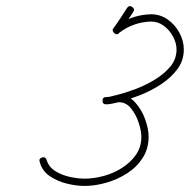

<svg xmlns="http://www.w3.org/2000/svg" viewBox="-20 -602 626 633"><path d="M416 -579Q426 -572 419 -562Q408 -546 397 -529Q386 -512 374 -495Q368 -485 358 -492Q348 -499 354 -509Q366 -525 377 -542Q388 -559 399 -576Q406 -586 416 -579ZM355 -495Q347 -504 357 -511Q409 -553 478 -555Q508 -555 532.5 -538Q557 -521 571.5 -494Q586 -467 586 -439Q586 -402 564.5 -373.5Q543 -345 510 -323.5Q477 -302 441 -288Q405 -274 375 -266Q365 -264 353 -261Q341 -258 330 -258Q318 -258 318 -270Q318 -282 330 -282Q341 -282 351.5 -285.5Q362 -289 372 -289Q403 -289 425 -265Q447 -241 458.5 -209Q470 -177 470 -151Q470 -112 450.5 -81.5Q431 -51 399 -30.5Q367 -10 330 0.5Q293 11 259 11Q232 11 201 3.5Q170 -4 144.5 -21Q119 -38 111 -68Q107 -79 119 -83Q130 -86 134 -74Q141 -51 163 -37.5Q185 -24 211.5 -18.5Q238 -13 259 -13Q288 -13 320.5 -21.5Q353 -30 381.5 -48Q410 -66 428 -91.5Q446 -117 446 -151Q446 -170 437.5 -196.5Q429 -223 412.5 -244Q396 -265 372 -265Q362 -265 351.5 -261.5Q341 -258 330 -258Q318 -258 318 -270Q318 -282 330 -282Q340 -282 350 -284.5Q360 -287 369 -290Q394 -296 427 -308.5Q460 -321 490.5 -339.5Q521 -358 541.5 -382.5Q562 -407 562 -439Q562 -460 550.5 -481.5Q539 -503 520 -517Q501 -531 478 -531Q418 -529 372 -493Q362 -485 355 -495Z"/></svg>

Font: FRB American Cursive Light
Style: Italic
Weight: 300
Italic angle: -25°
Version: Version 2.0;Modular Font Editor K font №1